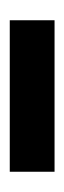

<svg xmlns="http://www.w3.org/2000/svg" viewBox="114 -434 134 403"><g transform="rotate(-90 181.5 -232.0)"><path d="M23 -185V-279H341V-185Z"/></g></svg>

Font: Teachers SemiBold
Style: Regular
Weight: 600
Version: Version 1.001